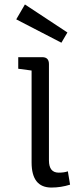

<svg xmlns="http://www.w3.org/2000/svg" viewBox="-20 -829 377 863"><path d="M200 -541V-108Q200 -53 244 -53Q269 -53 285 -59L295 1Q254 14 211 14Q122 14 122 -99V-512L62 -520V-572H170Q200 -572 200 -541ZM256 -637 53 -742 92 -809 283 -683Z"/></svg>

Font: Fauna One
Style: Regular
Weight: 400
Version: Version 1.001